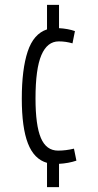

<svg xmlns="http://www.w3.org/2000/svg" viewBox="-20 -659 399 784"><path d="M172 105V6Q119 -9 94 -73.5Q69 -138 69 -256Q69 -376 93 -448.5Q117 -521 172 -539V-639H221V-544Q239 -543 255.5 -540Q272 -537 286 -532L276 -482Q262 -486 248.5 -488Q235 -490 220 -490Q173 -490 149 -434Q125 -378 125 -257Q125 -147 147 -95.5Q169 -44 217 -44Q249 -44 282 -52L292 -3Q259 8 221 10V105Z"/></svg>

Font: Georama Condensed Light
Style: Regular
Weight: 300
Width: 3
Designer: Jean-Baptiste Levee
Foundry: Production Type
Version: Version 1.000